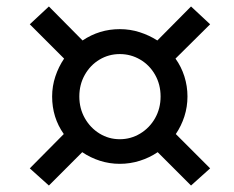

<svg xmlns="http://www.w3.org/2000/svg" viewBox="-20 -634 724 593"><path d="M131 -61 72 -114 177 -220Q141 -271 141 -336Q141 -368 151 -398Q161 -428 178 -453L72 -559L131 -614L235 -509Q287 -544 350 -544Q382 -544 411.5 -534.5Q441 -525 466 -509L570 -614L629 -559L522 -453Q540 -428 549.5 -398Q559 -368 559 -336Q559 -304 549.5 -274.5Q540 -245 523 -220L629 -114L570 -61L467 -164Q442 -147 412 -137.5Q382 -128 350 -128Q318 -128 288.5 -137.5Q259 -147 234 -164ZM350 -204Q384 -204 413 -221.5Q442 -239 459 -269Q476 -299 476 -336Q476 -373 459 -403Q442 -433 413 -450Q384 -467 350 -467Q316 -467 287.5 -450Q259 -433 242 -403Q225 -373 225 -336Q225 -299 242 -269Q259 -239 287.5 -221.5Q316 -204 350 -204Z"/></svg>

Font: Lil Grotesk Medium
Style: Regular
Weight: 500
Designer: Bastien Sozeau
Foundry: NBR — Bastien Sozeau
Version: Version 3.003; ttfautohint (v1.8.4.7-5d5b);gftools[0.9.33]